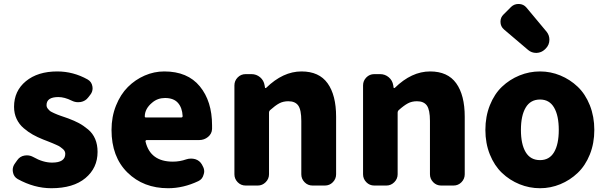

<svg xmlns="http://www.w3.org/2000/svg" viewBox="-20 -948 3097 981"><path d="M242.2 13.7Q155.3 13.7 70.3 -33.2Q49.8 -44.9 45.9 -69.3Q44.9 -74.2 44.9 -79.1Q44.9 -97.7 56.6 -113.3L68.4 -129.9Q82 -149.4 105.5 -153.3Q111.3 -154.3 117.2 -154.3Q134.8 -154.3 150.4 -145.5Q200.2 -117.2 246.1 -117.2Q313.5 -117.2 313.5 -162.1Q313.5 -168.9 310.5 -175.3Q307.6 -181.6 300.3 -187.5Q293 -193.4 287.1 -197.8Q281.2 -202.1 268.6 -207.5Q255.9 -212.9 248.5 -216.3Q241.2 -219.7 224.1 -226.1Q207 -232.4 200.2 -235.4Q170.9 -247.1 147.5 -260.3Q124 -273.4 101.1 -293Q78.1 -312.5 64.9 -340.3Q51.8 -368.2 51.8 -402.3Q51.8 -483.4 112.3 -533.2Q172.9 -583 272.5 -583Q354.5 -583 427.7 -542Q448.2 -530.3 452.1 -506.8Q453.1 -502 453.1 -497.1Q453.1 -478.5 441.4 -463.9L430.7 -450.2Q417 -431.6 392.6 -426.8Q385.7 -425.8 378.9 -425.8Q362.3 -425.8 346.7 -433.6Q309.6 -452.1 278.3 -452.1Q217.8 -452.1 217.8 -411.1Q217.8 -405.3 219.7 -400.4Q221.7 -395.5 225.6 -391.1Q229.5 -386.7 233.4 -382.8Q237.3 -378.9 244.6 -375.5Q252 -372.1 257.8 -369.1Q263.7 -366.2 273.9 -362.3Q284.2 -358.4 291 -356Q297.9 -353.5 309.6 -349.6Q321.3 -345.7 329.1 -342.8Q360.4 -331.1 383.3 -318.8Q406.2 -306.6 430.2 -286.6Q454.1 -266.6 466.3 -237.8Q478.5 -209 478.5 -171.9Q478.5 -89.8 416.5 -38.1Q354.5 13.7 242.2 13.7Z M838.9 13.7Q712.9 13.7 631.3 -66.4Q549.8 -146.5 549.8 -284.2Q549.8 -351.6 572.8 -408.7Q595.7 -465.8 633.3 -503.4Q670.9 -541 719.2 -562Q767.6 -583 819.3 -583Q938.5 -583 1001 -506.8Q1063.5 -430.7 1063.5 -307.6Q1063.5 -298.8 1063.5 -289.1Q1062.5 -264.6 1043 -248.5Q1023.4 -232.4 998 -232.4H729.5Q726.6 -232.4 724.6 -230Q722.7 -227.5 723.6 -224.6Q748 -122.1 863.3 -122.1Q898.4 -122.1 931.6 -133.8Q943.4 -137.7 956.1 -137.7Q966.8 -137.7 977.5 -134.8Q1000 -127.9 1011.7 -107.4L1014.6 -101.6Q1023.4 -86.9 1023.4 -72.3Q1023.4 -64.5 1020.5 -56.6Q1014.6 -32.2 993.2 -22.5Q917 13.7 838.9 13.7ZM719.7 -352.5Q719.7 -347.7 726.6 -347.7H905.3Q913.1 -347.7 913.1 -354.5Q913.1 -355.5 913.1 -355.5Q911.1 -397.5 889.2 -422.4Q867.2 -447.3 823.2 -447.3Q785.2 -447.3 757.8 -423.8Q719.7 -392.6 719.7 -352.5Z M1235.4 0Q1210.9 0 1194.3 -17.1Q1177.7 -34.2 1177.7 -57.6V-511.7Q1177.7 -535.2 1194.3 -552.2Q1210.9 -569.3 1235.4 -569.3H1264.6Q1290 -569.3 1309.1 -553.2Q1328.1 -537.1 1332 -511.7L1334 -500Q1334 -498 1336.4 -498Q1338.9 -498 1339.8 -499Q1425.8 -583 1520.5 -583Q1610.4 -583 1653.8 -522.5Q1697.3 -461.9 1697.3 -351.6V-57.6Q1697.3 -34.2 1680.7 -17.1Q1664.1 0 1639.6 0H1577.1Q1552.7 0 1536.1 -17.1Q1519.5 -34.2 1519.5 -57.6V-330.1Q1519.5 -386.7 1503.9 -408.7Q1488.3 -430.7 1453.1 -430.7Q1426.8 -430.7 1406.7 -419.9Q1386.7 -409.2 1359.4 -384.8Q1354.5 -379.9 1354.5 -373V-57.6Q1354.5 -34.2 1337.4 -17.1Q1320.3 0 1296.9 0Z M1892.6 0Q1868.2 0 1851.6 -17.1Q1835 -34.2 1835 -57.6V-511.7Q1835 -535.2 1851.6 -552.2Q1868.2 -569.3 1892.6 -569.3H1921.9Q1947.3 -569.3 1966.3 -553.2Q1985.4 -537.1 1989.3 -511.7L1991.2 -500Q1991.2 -498 1993.7 -498Q1996.1 -498 1997.1 -499Q2083 -583 2177.7 -583Q2267.6 -583 2311 -522.5Q2354.5 -461.9 2354.5 -351.6V-57.6Q2354.5 -34.2 2337.9 -17.1Q2321.3 0 2296.9 0H2234.4Q2210 0 2193.4 -17.1Q2176.8 -34.2 2176.8 -57.6V-330.1Q2176.8 -386.7 2161.1 -408.7Q2145.5 -430.7 2110.4 -430.7Q2084 -430.7 2064 -419.9Q2043.9 -409.2 2016.6 -384.8Q2011.7 -379.9 2011.7 -373V-57.6Q2011.7 -34.2 1994.6 -17.1Q1977.5 0 1954.1 0Z M2739.3 13.7Q2684.6 13.7 2634.3 -6.8Q2584 -27.3 2544.9 -64.5Q2505.9 -101.6 2482.9 -158.7Q2460 -215.8 2460 -284.2Q2460 -352.5 2482.9 -410.2Q2505.9 -467.8 2544.9 -504.9Q2584 -542 2634.3 -562.5Q2684.6 -583 2739.3 -583Q2793 -583 2842.8 -562.5Q2892.6 -542 2931.6 -504.9Q2970.7 -467.8 2993.7 -410.2Q3016.6 -352.5 3016.6 -284.2Q3016.6 -215.8 2993.7 -158.7Q2970.7 -101.6 2931.6 -64.5Q2892.6 -27.3 2842.8 -6.8Q2793 13.7 2739.3 13.7ZM2739.3 -129.9Q2787.1 -129.9 2811 -170.4Q2835 -210.9 2835 -284.2Q2835 -357.4 2811 -398.4Q2787.1 -439.5 2739.3 -439.5Q2690.4 -439.5 2666 -398.4Q2641.6 -357.4 2641.6 -284.2Q2641.6 -210.9 2666 -170.4Q2690.4 -129.9 2739.3 -129.9ZM2763.7 -695.3Q2746.1 -678.7 2721.7 -677.7Q2720.7 -677.7 2719.7 -677.7Q2696.3 -677.7 2678.7 -692.4L2555.7 -796.9Q2537.1 -812.5 2537.1 -836.9Q2537.1 -859.4 2552.7 -874L2591.8 -913.1Q2607.4 -927.7 2628.9 -927.7Q2629.9 -927.7 2631.8 -927.7Q2655.3 -926.8 2669.9 -909.2L2773.4 -785.2Q2787.1 -767.6 2787.1 -745.1Q2787.1 -718.8 2768.6 -700.2Z"/></svg>

Font: Gen Jyuu Gothic Heavy
Style: Bold
Weight: 900
Designer: [Source Han Sans]
Ryoko NISHIZUKA  (kana & ideographs); Paul D. Hunt (Latin, Greek & Cyrillic); Wenlong ZHANG  (bopomofo
Version: Version 1.002.20150607